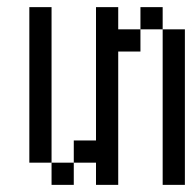

<svg xmlns="http://www.w3.org/2000/svg" viewBox="-20 -520 540 540"><path d="M125 -62.5V0H187.5V-62.5ZM125 -62.5V-500H62.5V-62.5ZM250 -62.5V0H312.5Q312.5 0 312.5 -375H375V-437.5H312.5V-500H250Q250 -500 250 -125H187.5V-62.5ZM437.5 -437.5V0H500V-437.5ZM375 -437.5H437.5V-500H375Z"/></svg>

Font: UnifontExMono
Style: Regular
Weight: 500
Version: Version 15.0.06